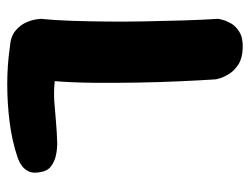

<svg xmlns="http://www.w3.org/2000/svg" viewBox="-100 -595 690 530"><g transform="rotate(-90 245.0 -330.0)"><path d="M377 -5Q349 -6 332 -17Q315 -28 306 -42.5Q297 -57 294 -68Q291 -79 291 -79Q288 -125 285.5 -181Q283 -237 282 -297.5Q281 -358 281.5 -416.5Q282 -475 286 -524Q255 -527 228.5 -525Q202 -523 174.5 -520.5Q147 -518 113 -517Q113 -517 102.5 -517.5Q92 -518 77.5 -521.5Q63 -525 50.5 -534.5Q38 -544 35 -563Q31 -583 36.5 -595Q42 -607 51.5 -614Q61 -621 69 -624Q77 -627 77 -627Q122 -642 173.5 -648.5Q225 -655 277.5 -655Q330 -655 378 -648Q409 -646 425 -632.5Q441 -619 448 -603Q455 -587 456.5 -575Q458 -563 458 -563Q454 -523 452.5 -476Q451 -429 450.5 -379Q450 -329 451 -277Q452 -225 453.5 -173Q455 -121 458 -72Q458 -72 455.5 -61.5Q453 -51 445.5 -37.5Q438 -24 421.5 -14Q405 -4 377 -5Z"/></g></svg>

Font: Sour Gummy Black ExtraBold
Style: Regular
Weight: 800
Version: Version 1.000